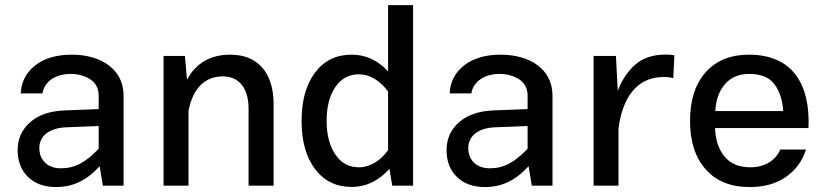

<svg xmlns="http://www.w3.org/2000/svg" viewBox="-20 -735 3257 760"><path d="M469.2 -356.9C469.2 -460 381.3 -518.6 264.2 -518.6C205.1 -518.6 157.2 -504.9 120.6 -477.1C84 -449.2 64.5 -411.6 62 -365.2H147.9C155.3 -411.6 199.2 -442.4 259.3 -442.4C289.1 -442.4 315.4 -435.1 337.4 -420.9C359.4 -406.2 370.6 -384.8 370.6 -356.9V-303.2L234.9 -297.9C176.8 -295.4 131.8 -279.8 99.1 -251C66.4 -222.2 49.8 -185.1 49.8 -140.6C49.8 -96.7 63.5 -61.5 90.8 -34.7C118.2 -7.8 155.3 5.4 201.7 5.4C266.6 5.4 321.3 -19 374.5 -77.1L387.2 0H469.2ZM135.7 -148.9C135.7 -195.3 172.9 -227.5 239.3 -231L370.6 -236.3V-146C317.9 -91.3 275.9 -68.8 220.7 -68.8C168 -68.8 135.7 -101.6 135.7 -148.9Z M726.1 -295.9C743.2 -384.3 790 -432.6 861.8 -432.6C927.7 -432.6 963.9 -384.8 963.9 -304.7V0H1063V-322.8C1063 -445.8 1001.5 -518.6 892.1 -518.6C813.5 -518.6 756.3 -485.8 720.2 -419.9L711.9 -513.7H627.4V0H726.1Z M1173.8 -256.3C1173.8 -176.3 1191.4 -112.8 1227.1 -65.9C1262.7 -18.6 1311 4.9 1372.1 4.9C1430.7 4.9 1480.5 -20.5 1521.5 -66.9L1532.7 0H1615.2V-714.8H1516.1V-452.6C1475.1 -496.6 1427.2 -518.6 1372.6 -518.6C1311 -518.6 1262.7 -495.1 1227.1 -447.8C1191.4 -400.4 1173.8 -336.4 1173.8 -256.3ZM1272.9 -256.3C1272.9 -311.5 1284.2 -356.4 1307.1 -390.1C1330.1 -423.8 1360.8 -440.9 1400.4 -440.9C1444.8 -440.9 1485.4 -415 1516.1 -372.6V-140.6C1486.3 -99.1 1445.3 -72.8 1400.9 -72.8C1361.3 -72.8 1330.6 -89.4 1307.6 -123C1284.7 -156.7 1272.9 -201.2 1272.9 -256.3Z M2167 -356.9C2167 -460 2079.1 -518.6 1961.9 -518.6C1902.8 -518.6 1855 -504.9 1818.4 -477.1C1781.7 -449.2 1762.2 -411.6 1759.8 -365.2H1845.7C1853 -411.6 1897 -442.4 1957 -442.4C1986.8 -442.4 2013.2 -435.1 2035.2 -420.9C2057.1 -406.2 2068.4 -384.8 2068.4 -356.9V-303.2L1932.6 -297.9C1874.5 -295.4 1829.6 -279.8 1796.9 -251C1764.2 -222.2 1747.6 -185.1 1747.6 -140.6C1747.6 -96.7 1761.2 -61.5 1788.6 -34.7C1815.9 -7.8 1853 5.4 1899.4 5.4C1964.4 5.4 2019 -19 2072.3 -77.1L2085 0H2167ZM1833.5 -148.9C1833.5 -195.3 1870.6 -227.5 1937 -231L2068.4 -236.3V-146C2015.6 -91.3 1973.6 -68.8 1918.5 -68.8C1865.7 -68.8 1833.5 -101.6 1833.5 -148.9Z M2329.6 0H2428.2V-227.1C2443.8 -344.2 2497.6 -430.2 2606.9 -430.2C2622.6 -430.2 2635.3 -428.7 2645 -425.3L2649.4 -516.1C2639.2 -518.1 2627.9 -519 2615.7 -519C2564.5 -519 2523.4 -505.4 2493.7 -478.5C2463.9 -451.7 2440.9 -417 2425.3 -375.5L2418 -513.7H2329.6Z M3180.2 -228C3188 -403.3 3115.7 -518.6 2944.3 -518.6C2872.6 -518.6 2815.4 -495.6 2773.9 -449.7C2732.4 -403.3 2711.4 -339.4 2711.4 -256.8C2711.4 -174.3 2732.4 -110.4 2773.9 -64C2815.4 -17.6 2873 5.4 2947.8 5.4C3005.9 5.4 3053.7 -8.3 3092.3 -35.6C3130.4 -62.5 3156.2 -98.6 3170.4 -143.1H3068.4C3052.2 -104 3011.7 -72.8 2950.7 -72.8C2905.3 -72.8 2871.1 -86.9 2847.7 -115.7C2824.2 -144.5 2812 -181.6 2810.5 -228ZM2811.5 -295.4C2813.5 -338.9 2826.2 -374.5 2849.6 -401.9C2872.6 -428.7 2904.8 -442.4 2945.3 -442.4C2992.7 -442.4 3026.4 -428.2 3046.4 -400.4C3066.4 -372.6 3077.6 -337.4 3080.1 -295.4Z"/></svg>

Font: Estedad Medium
Style: Regular
Weight: 500
Designer: Amin Abedi
Version: Version 7.3